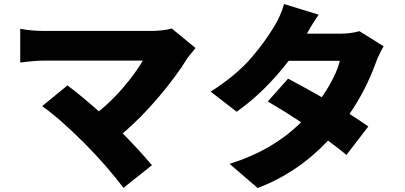

<svg xmlns="http://www.w3.org/2000/svg" viewBox="-20 -870 2040 968"><path d="M845.7 -726.6 965.8 -627.9Q930.7 -585.9 926.8 -580.1Q871.1 -488.3 780.8 -381.8Q690.4 -275.4 598.6 -197.3Q673.8 -122.1 746.1 -37.1L602.5 77.1Q522.5 -29.3 407.2 -146.5Q282.2 -271.5 192.4 -335L320.3 -439.5Q397.5 -380.9 478.5 -308.6Q546.9 -364.3 605.5 -433.6Q664.1 -502.9 700.2 -564.5H205.1Q157.2 -564.5 82 -554.7V-724.6Q139.6 -713.9 205.1 -713.9H736.3Q804.7 -713.9 845.7 -726.6Z M1792 -712.9 1914.1 -636.7Q1887.7 -589.8 1875 -554.7Q1824.2 -414.1 1742.2 -295.9Q1803.7 -255.9 1836.9 -232.4L1726.6 -88.9Q1696.3 -115.2 1633.8 -161.1Q1482.4 0 1279.3 78.1L1137.7 -43.9Q1356.4 -112.3 1498 -253.9Q1414.1 -309.6 1330.1 -358.4L1432.6 -473.6Q1562.5 -403.3 1602.5 -379.9Q1674.8 -486.3 1693.4 -563.5H1435.5Q1312.5 -404.3 1172.9 -306.6L1042 -408.2Q1104.5 -447.3 1157.2 -491.2Q1210 -535.2 1249 -581.1Q1288.1 -627 1311 -659.2Q1334 -691.4 1359.4 -731.4Q1395.5 -790 1412.1 -849.6L1586.9 -795.9Q1558.6 -756.8 1527.3 -700.2H1693.4Q1749 -700.2 1792 -712.9Z"/></svg>

Font: GenEi Gothic M Heavy
Style: Regular
Weight: 800
Designer: o_tamon (Modified); [Source Han Sans]
Ryoko NISHIZUKA  (kana & ideographs); Paul D. Hunt (Latin, Greek & Cyrillic); Wenl
Version: Version 1.1a;Original Version 1.004